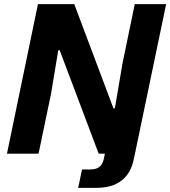

<svg xmlns="http://www.w3.org/2000/svg" viewBox="-20 -749 830 936"><path d="M14 0 165 -729H342L533 -221H540L577 -439L637 -729H790L638 0H461L271 -504H264L229 -293L168 0ZM361 167 380 77H421Q450 77 465.5 64Q481 51 487 22L494 -14H641L633 23Q625 68 602.5 100Q580 132 542 149.5Q504 167 446 167Z"/></svg>

Font: Mona Sans ExtraLight
Style: Bold Italic
Weight: 700
Italic angle: -11.6951°
Version: Version 2.000